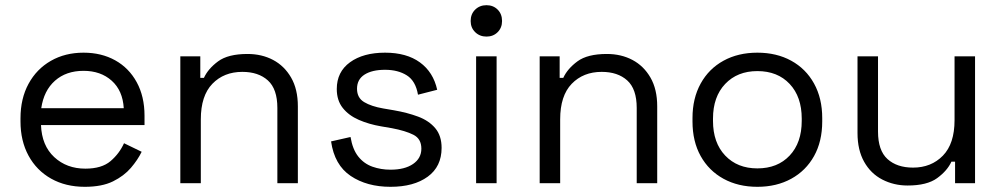

<svg xmlns="http://www.w3.org/2000/svg" viewBox="-20 -706 3860 740"><path d="M307 14Q233 14 177 -17.5Q121 -49 90 -106Q59 -163 59 -238V-250Q59 -326 90 -383Q121 -440 176 -471.5Q231 -503 302 -503Q371 -503 424 -473.5Q477 -444 507 -389Q537 -334 537 -260V-224H138Q141 -145 189 -100.5Q237 -56 309 -56Q372 -56 406 -85Q440 -114 458 -154L526 -121Q511 -90 484.5 -59Q458 -28 415.5 -7Q373 14 307 14ZM139 -289H457Q453 -357 410.5 -395Q368 -433 302 -433Q235 -433 192 -395Q149 -357 139 -289Z M675 0V-489H752V-406H766Q782 -441 820.5 -469.5Q859 -498 934 -498Q989 -498 1032.5 -475Q1076 -452 1102 -407Q1128 -362 1128 -296V0H1049V-290Q1049 -363 1012.5 -396Q976 -429 914 -429Q843 -429 798.5 -383Q754 -337 754 -246V0Z M1485 14Q1394 14 1331.5 -28Q1269 -70 1256 -161L1331 -178Q1339 -130 1361 -102.5Q1383 -75 1415.5 -63.5Q1448 -52 1485 -52Q1540 -52 1572 -74Q1604 -96 1604 -133Q1604 -171 1573.5 -186.5Q1543 -202 1490 -212L1449 -219Q1402 -227 1363 -244Q1324 -261 1301 -290Q1278 -319 1278 -363Q1278 -429 1329 -466Q1380 -503 1464 -503Q1547 -503 1598.5 -465.5Q1650 -428 1665 -360L1591 -341Q1582 -394 1548 -415.5Q1514 -437 1464 -437Q1414 -437 1385 -418.5Q1356 -400 1356 -364Q1356 -329 1383.5 -312.5Q1411 -296 1457 -288L1498 -281Q1550 -272 1591.5 -256.5Q1633 -241 1657.5 -212Q1682 -183 1682 -136Q1682 -64 1628.5 -25Q1575 14 1485 14Z M1815 0V-489H1894V0ZM1855 -565Q1829 -565 1811.5 -582Q1794 -599 1794 -625Q1794 -652 1811.5 -669Q1829 -686 1855 -686Q1881 -686 1898 -669Q1915 -652 1915 -625Q1915 -599 1898 -582Q1881 -565 1855 -565Z M2060 0V-489H2137V-406H2151Q2167 -441 2205.5 -469.5Q2244 -498 2319 -498Q2374 -498 2417.5 -475Q2461 -452 2487 -407Q2513 -362 2513 -296V0H2434V-290Q2434 -363 2397.5 -396Q2361 -429 2299 -429Q2228 -429 2183.5 -383Q2139 -337 2139 -246V0Z M2899 14Q2825 14 2768.5 -17Q2712 -48 2680.5 -104.5Q2649 -161 2649 -238V-251Q2649 -327 2680.5 -384Q2712 -441 2768.5 -472Q2825 -503 2899 -503Q2973 -503 3029.5 -472Q3086 -441 3117.5 -384Q3149 -327 3149 -251V-238Q3149 -161 3117.5 -104.5Q3086 -48 3029.5 -17Q2973 14 2899 14ZM2899 -57Q2977 -57 3023.5 -106.5Q3070 -156 3070 -240V-249Q3070 -333 3023.5 -382.5Q2977 -432 2899 -432Q2822 -432 2775 -382.5Q2728 -333 2728 -249V-240Q2728 -156 2775 -106.5Q2822 -57 2899 -57Z M3478 9Q3425 9 3380.5 -14Q3336 -37 3310.5 -82.5Q3285 -128 3285 -193V-489H3364V-199Q3364 -126 3400.5 -93Q3437 -60 3499 -60Q3569 -60 3614 -106Q3659 -152 3659 -243V-489H3738V0H3661V-83H3647Q3631 -48 3592 -19.5Q3553 9 3478 9Z"/></svg>

Font: Space Grotesk
Style: Regular
Weight: 400
Designer: Florian Karsten
Foundry: Florian Karsten
Version: Version 2.000